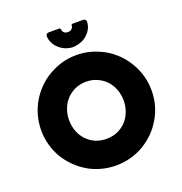

<svg xmlns="http://www.w3.org/2000/svg" viewBox="-165 -1096 1183 1250"><g transform="rotate(-20 426.5 -471.5)"><path d="M239.3 -371.1Q239.3 -329.1 252.9 -293.9Q266.6 -257.8 292 -230.5Q317.4 -204.1 351.6 -188.5Q386.7 -173.8 427.7 -173.8Q469.7 -173.8 503.9 -188.5Q539.1 -204.1 564.5 -230.5Q589.8 -257.8 603.5 -293.9Q617.2 -329.1 617.2 -371.1Q617.2 -412.1 603.5 -448.2Q589.8 -484.4 564.5 -511.7Q539.1 -538.1 503.9 -553.7Q469.7 -569.3 427.7 -569.3Q386.7 -569.3 351.6 -553.7Q317.4 -538.1 292 -511.7Q266.6 -484.4 252.9 -448.2Q239.3 -412.1 239.3 -371.1ZM45.9 -370.1Q45.9 -423.8 59.6 -472.7Q73.2 -521.5 97.7 -563.5Q123 -606.4 158.2 -641.6Q192.4 -676.8 235.4 -701.2Q277.3 -725.6 326.2 -740.2Q375 -753.9 427.7 -753.9Q480.5 -753.9 529.3 -740.2Q578.1 -725.6 621.1 -701.2Q663.1 -676.8 698.2 -641.6Q733.4 -606.4 757.8 -563.5Q783.2 -521.5 796.9 -472.7Q810.5 -423.8 810.5 -370.1Q810.5 -317.4 796.9 -268.6Q783.2 -219.7 757.8 -177.7Q733.4 -135.7 698.2 -100.6Q663.1 -66.4 621.1 -41Q578.1 -15.6 529.3 -2.9Q480.5 10.7 427.7 10.7Q375 10.7 326.2 -2.9Q277.3 -15.6 235.4 -41Q192.4 -66.4 158.2 -100.6Q123 -135.7 97.7 -177.7Q73.2 -219.7 59.6 -268.6Q45.9 -317.4 45.9 -370.1ZM427.7 -809.6Q398.4 -810.5 373 -821.3Q348.6 -832 330.1 -849.6Q311.5 -867.2 300.8 -889.6Q290 -911.1 290 -935.5Q290 -944.3 295.9 -949.2Q301.8 -954.1 309.6 -954.1Q334 -954.1 381.8 -954.1Q386.7 -954.1 389.6 -951.2Q392.6 -947.3 392.6 -943.4Q392.6 -931.6 402.3 -921.9Q411.1 -913.1 429.7 -913.1Q447.3 -913.1 456.1 -922.9Q465.8 -931.6 465.8 -943.4Q465.8 -947.3 467.8 -951.2Q470.7 -954.1 475.6 -954.1Q500 -954.1 548.8 -954.1Q556.6 -954.1 562.5 -949.2Q568.4 -944.3 568.4 -935.5Q568.4 -911.1 557.6 -888.7Q546.9 -866.2 527.3 -848.6Q508.8 -831.1 483.4 -821.3Q457 -810.5 427.7 -809.6Z"/></g></svg>

Font: Cocogoose
Style: Regular
Weight: 400
Designer: Cosimo Lorenzo Pancini
Version: Version 1.000